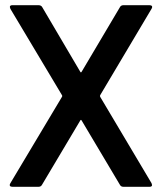

<svg xmlns="http://www.w3.org/2000/svg" viewBox="-20 -720 624 740"><path d="M219 -353 20 -686Q18 -692 18 -693Q18 -700 28 -700H128Q139 -700 143 -692L289 -444Q292 -438 295 -444L442 -692Q446 -700 456 -700H556Q563 -700 565.5 -696.5Q568 -693 564 -686L366 -353Q365 -350 366 -347L564 -14Q566 -8 566 -7Q566 0 556 0H456Q446 0 442 -8L295 -255Q292 -261 289 -255L142 -8Q138 0 128 0H28Q21 0 18.5 -3.5Q16 -7 20 -14L219 -347Q221 -350 219 -353Z"/></svg>

Font: Barlow SemiBold
Style: Regular
Weight: 600
Designer: Jeremy Tribby
Foundry: Tribby Type
Version: Version 1.422